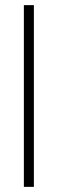

<svg xmlns="http://www.w3.org/2000/svg" viewBox="-20 -718 225 748"><path d="M112 10H73V-698H112Z"/></svg>

Font: Libertinus Sans
Style: Regular
Weight: 400
Designer: Philipp H. Poll
Foundry: Khaled Hosny
Version: Version 6.1